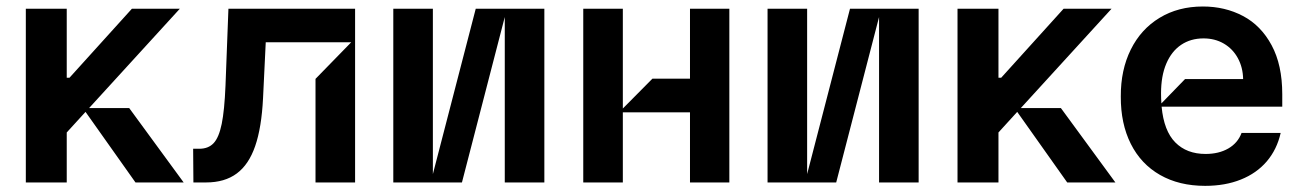

<svg xmlns="http://www.w3.org/2000/svg" viewBox="-20 -573 4085 603"><path d="M556.8 0H405.5L248.6 -221.6L189.6 -157V0H61.1V-545.5H189.6V-328.8H198.2L394.2 -545.5H544.7L259.9 -233.7H385.7Z M587.4 0 586.6 -105.8H605.8Q634.6 -105.8 651.1 -123.6Q667.6 -141.3 676.3 -183.8Q685 -226.2 688.2 -304L697.4 -545.5H1095.2V0H970.9V-325.3L1083.1 -440.3H814.6L806.1 -264.2Q801.5 -172.2 781.4 -114.2Q761.4 -56.1 723.5 -28.1Q685.7 0 627.1 0Z M1215.2 -545.5H1339.5V-26.3L1474.1 -545.5H1689.6V0H1565.3V-519.5L1430.8 0H1215.2Z M1936.1 0H1811.8V-545.5H1936.1V-232.2L2029.1 -326H2147V-545.5H2270.6V0H2147V-220.2H1936.1Z M2390.6 -545.5H2514.9V-26.3L2649.5 -545.5H2865.1V0H2740.8V-519.5L2606.2 0H2390.6Z M3483 0H3331.7L3174.7 -221.6L3115.8 -157V0H2987.2V-545.5H3115.8V-328.8H3124.3L3320.3 -545.5H3470.9L3186.1 -233.7H3311.8Z M4007.1 -237.9H3628.2Q3635.3 -161.9 3671.2 -125.7Q3707 -89.5 3766.3 -89.5Q3807.9 -89.5 3837.7 -106.7Q3867.5 -123.9 3879.3 -155.5H4002.1Q3990.4 -103.7 3958.5 -66.2Q3926.5 -28.8 3877.1 -9.1Q3827.8 10.7 3764.9 10.7Q3683.2 10.7 3623.2 -23.6Q3563.2 -57.9 3531.4 -121.3Q3499.6 -184.7 3500 -269.9Q3499.6 -353.3 3531.4 -417.4Q3563.2 -481.5 3621.8 -517Q3680.4 -552.6 3757.8 -552.6Q3827.4 -552.6 3883.9 -522.7Q3940.3 -492.9 3973.7 -430.9Q4007.1 -369 4007.1 -277ZM3701.7 -324.6H3884.2Q3883.5 -361.2 3867.7 -390.3Q3851.9 -419.4 3823.9 -435.9Q3795.8 -452.4 3759.9 -452.4Q3719.5 -452.4 3689.5 -432.2Q3659.4 -411.9 3642.9 -373.2Q3626.4 -334.5 3626.4 -280.2Q3626.4 -263.8 3627.5 -248.2Z"/></svg>

Font: Riot Sans
Style: Bold
Weight: 600
Designer: Rasmus Andersson
Foundry: rsms
Version: Version 4.001